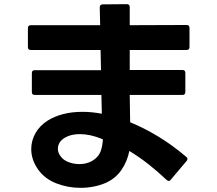

<svg xmlns="http://www.w3.org/2000/svg" viewBox="-20 -842 1040 922"><path d="M366 60Q306 60 250.5 38.5Q195 17 163 -28Q130 -75 130 -126Q130 -166 150 -202Q170 -238 209 -263Q241 -283 283 -294Q325 -305 376 -305Q420 -305 469 -296L467 -386H147Q133 -386 133 -400V-491Q133 -505 147 -505H465L463 -602H128Q114 -602 114 -616V-707Q114 -721 128 -721H461L459 -806Q459 -821 473 -821L589 -822Q603 -822 603 -808V-721L876 -722Q890 -722 890 -708V-616Q890 -602 876 -602H603V-506H856Q870 -506 870 -492V-400Q870 -386 856 -386H603L605 -255Q671 -228 739 -187Q807 -146 874 -89Q880 -85 880 -78Q880 -73 876 -69L800 21Q796 27 790 27Q787 27 780 22Q738 -18 693.5 -53Q649 -88 601 -117Q591 -66 562.5 -25Q534 16 486 37Q431 60 366 60ZM361 -54Q394 -54 420 -68Q444 -81 456.5 -101.5Q469 -122 473 -160L474 -173Q470 -175 469 -175Q413 -198 363 -198Q321 -198 292 -181Q258 -161 258 -127Q258 -107 273 -89Q286 -72 310.5 -63Q335 -54 361 -54Z"/></svg>

Font: LINE Seed JP_TTF Bold
Style: Regular
Weight: 700
Designer: LINE & Fontrix & Fontworks
Version: Version 1.009